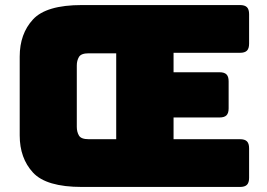

<svg xmlns="http://www.w3.org/2000/svg" viewBox="-20 -740 1055 760"><path d="M440 -189V-529H331Q301 -529 292.5 -514.5Q284 -500 284 -481V-238Q284 -218 292.5 -203.5Q301 -189 331 -189ZM304 0Q163 0 110.5 -57Q58 -114 58 -204V-516Q58 -606 110.5 -663Q163 -720 304 -720H930Q949 -720 957.5 -711.5Q966 -703 966 -684V-567Q966 -548 957.5 -539.5Q949 -531 930 -531H667V-454H849Q868 -454 876.5 -445.5Q885 -437 885 -418V-311Q885 -292 876.5 -283.5Q868 -275 849 -275H667V-189H930Q949 -189 957.5 -180.5Q966 -172 966 -153V-36Q966 -17 957.5 -8.5Q949 0 930 0Z"/></svg>

Font: Bungee
Style: Regular
Weight: 400
Designer: David Jonathan Ross
Foundry: David Jonathan Ross
Version: Version 1.000;PS 1.0;hotconv 1.0.72;makeotf.lib2.5.5900